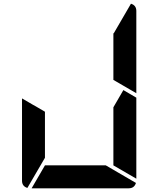

<svg xmlns="http://www.w3.org/2000/svg" viewBox="-20 -1018 856 1038"><path d="M647 -531 717 -490V-52L593 -124V-438ZM688 -998Q717 -989 717 -959V-514L593 -586V-838H595ZM552 -124 715 -29Q706 0 676 0H151L223 -124ZM223 -165 128 -2Q99 -11 99 -41V-486L159 -451L165 -448L223 -414Z"/></svg>

Font: DSEG7 Modern
Style: Bold
Weight: 700
Designer: Keshikan(Twitter:@keshinomi_88pro)
Version: Version 0.46